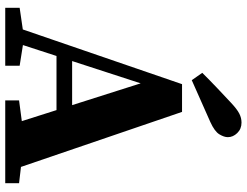

<svg xmlns="http://www.w3.org/2000/svg" viewBox="-122 -798 920 715"><g transform="rotate(90 337.5 -440.0)"><path d="M250.7 -733.7Q278 -761.3 306.2 -788.1Q334.4 -814.8 361 -839.7Q385.6 -862.9 402.1 -871.4Q418.6 -879.9 436 -879.9Q459.6 -879.9 475 -864Q490.3 -848.2 490.3 -828.8Q490.3 -815.1 479.7 -797.4Q469 -779.7 433.8 -763.7Q394.1 -746 355.6 -729Q317 -712 278.1 -694.6ZM8.6 0V-53.7L111.5 -68.7H129.3L224.2 -53.7V0ZM66.7 0 292.9 -658.4H396.2L621.1 0H450.2L279.5 -537L316.9 -587.5L125.9 0ZM168.6 -190.9 185.3 -249.1H455.3L477.8 -190.9ZM353.4 0V-51.5L466.4 -66.5H533.3L661.7 -51.5V0Z"/></g></svg>

Font: Adobe Variable Font Prototype
Style: Regular
Weight: 389
Designer: Frank Grießhammer
Foundry: Adobe
Version: Version 1.004;hotconv 1.0.113;makeotfexe 2.5.65598